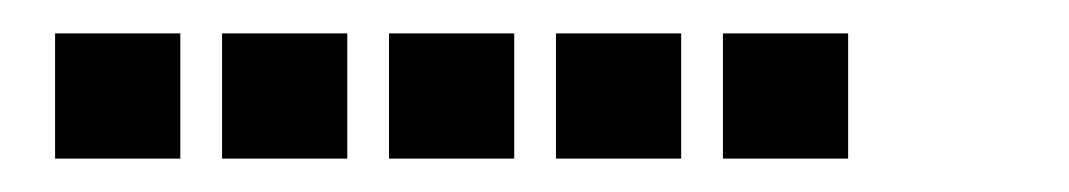

<svg xmlns="http://www.w3.org/2000/svg" viewBox="-20 -8 640 115"><path d="M14 12Q13 12 13 12Q13 12 13 13V86Q13 87 13 87Q13 87 14 87H87Q88 87 88 87Q88 87 88 86V13Q88 12 88 12Q88 12 87 12ZM114 12Q113 12 113 12Q113 12 113 13V86Q113 87 113 87Q113 87 114 87H187Q188 87 188 87Q188 87 188 86V13Q188 12 188 12Q188 12 187 12ZM214 12Q213 12 213 12Q213 12 213 13V86Q213 87 213 87Q213 87 214 87H287Q288 87 288 87Q288 87 288 86V13Q288 12 288 12Q288 12 287 12ZM314 12Q313 12 313 12Q313 12 313 13V86Q313 87 313 87Q313 87 314 87H387Q388 87 388 87Q388 87 388 86V13Q388 12 388 12Q388 12 387 12ZM414 12Q413 12 413 12Q413 12 413 13V86Q413 87 413 87Q413 87 414 87H487Q488 87 488 87Q488 87 488 86V13Q488 12 488 12Q488 12 487 12Z"/></svg>

Font: Doto Black
Style: Bold
Weight: 700
Monospace: yes
Version: Version 1.000